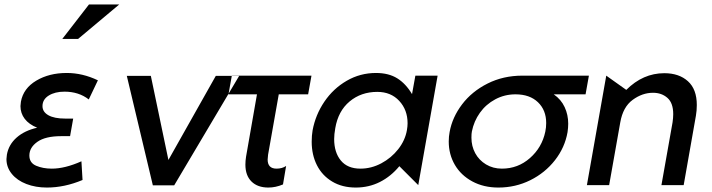

<svg xmlns="http://www.w3.org/2000/svg" viewBox="-20 -832 3199 863"><path d="M213 -74Q272 -74 346 -107L351 -23Q270 11 191 11Q140 11 98.5 -5Q57 -21 33 -50.5Q9 -80 9 -117Q9 -123 11 -137Q19 -182 54.5 -213.5Q90 -245 147 -258Q110 -273 91 -298Q72 -323 72 -355Q72 -361 74 -375Q85 -435 143 -469.5Q201 -504 280 -504Q351 -504 420 -471L379 -385Q334 -420 270 -420Q227 -420 199 -402.5Q171 -385 171 -355Q171 -329 197.5 -314Q224 -299 273 -299H309L295 -220H255Q184 -220 148 -194.5Q112 -169 112 -133Q112 -100 142.5 -87Q173 -74 213 -74ZM260 -657H331L516 -812H380Z M1055 -491H950L737 -113L658 -491H550L667 1H763Z M1380 -492 1365 -408H1233L1185 -137Q1183 -121 1183 -115Q1183 -74 1223 -74Q1248 -74 1266 -86L1252 -3Q1219 11 1186 11Q1138 11 1110.5 -16Q1083 -43 1083 -92Q1083 -109 1086 -128L1135 -408H1007L1022 -492Z M1676 -419Q1737 -419 1774.5 -378.5Q1812 -338 1812 -278Q1812 -264 1809 -247Q1801 -201 1770 -161.5Q1739 -122 1694 -98Q1649 -74 1600 -74Q1542 -74 1512 -110.5Q1482 -147 1482 -207Q1482 -228 1487 -256Q1500 -333 1551.5 -376Q1603 -419 1676 -419ZM1947 -492H1847L1832 -409Q1804 -456 1765.5 -480Q1727 -504 1670 -504Q1599 -504 1538.5 -469Q1478 -434 1438 -375Q1398 -316 1385 -246Q1381 -223 1381 -195Q1381 -136 1404.5 -89.5Q1428 -43 1473 -16Q1518 11 1579 11Q1638 11 1687.5 -14Q1737 -39 1775 -85L1860 0Z M2534 -276Q2534 -258 2531 -238Q2519 -169 2474.5 -112Q2430 -55 2363.5 -22Q2297 11 2220 11Q2154 11 2103 -16.5Q2052 -44 2024.5 -91Q1997 -138 1997 -196Q1997 -219 2001 -239Q2013 -305 2057 -363Q2101 -421 2171.5 -456.5Q2242 -492 2328 -492H2627L2612 -408H2469Q2502 -385 2518 -350.5Q2534 -316 2534 -276ZM2431 -240Q2435 -259 2435 -279Q2435 -337 2398 -372.5Q2361 -408 2297 -408Q2248 -408 2206 -385.5Q2164 -363 2137 -325Q2110 -287 2101 -241Q2099 -232 2099 -213Q2099 -175 2116 -143.5Q2133 -112 2164.5 -93Q2196 -74 2236 -74Q2308 -74 2362 -121.5Q2416 -169 2431 -240Z M3112 -360Q3112 -431 3072 -467Q3032 -503 2966 -503Q2870 -503 2795 -428L2705 -492L2618 0H2718L2768 -282Q2780 -351 2823.5 -383Q2867 -415 2915 -415Q2954 -415 2980 -392Q3006 -369 3006 -319Q3006 -302 3003 -282L2953 0H3053L3108 -312Q3112 -335 3112 -360Z"/></svg>

Font: Geom
Style: Italic
Weight: 400
Italic angle: -10°
Version: Version 1.102